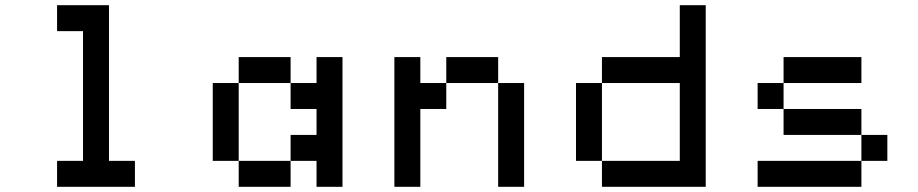

<svg xmlns="http://www.w3.org/2000/svg" viewBox="-20 -720 3540 740"><path d="M500 -100H400V-700H200V-600H300V-100H200V0H500Z M900 -400H800V-100H900ZM900 0H1100V-100H900ZM900 -400H1100V-500H900ZM1100 -100H1200V0H1300V-500H1200V-400H1100V-300H1200V-200H1100Z M1600 -500H1500V0H1600V-300H1700V-400H1600ZM1700 -400H1900V-500H1700ZM1900 0H2000V-400H1900Z M2700 -700H2600V-500H2300V-400H2600V-100H2300V0H2700ZM2200 -100H2300V-400H2200Z M3300 -500H3000V-400H3300ZM2900 0H3300V-100H2900ZM2900 -300H3000V-400H2900ZM3000 -200H3300V-300H3000ZM3300 -100H3400V-200H3300Z"/></svg>

Font: FT88
Style: Regular
Weight: 400
Designer: Ange Degheest & Mandy Elbé
Foundry: Velvetyne Type Foundry
Version: Version 1.000;FEAKit 1.0